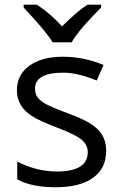

<svg xmlns="http://www.w3.org/2000/svg" viewBox="-20 -786 517 816"><path d="M249 -477.1Q128.9 -477.1 128.9 -409.2Q128.9 -387.7 139.6 -372.6Q150.4 -357.4 174.8 -343.8Q199.2 -330.1 280.8 -299.8Q362.3 -269.5 396.5 -235.4Q430.7 -200.7 431.2 -146Q431.6 -71.3 376 -30.8Q320.3 9.8 216.8 9.8Q113.3 9.8 53.2 -23.9V-99.1Q136.2 -57.1 221.2 -57.1Q353 -57.1 353 -139.2Q353 -170.4 326.2 -192.9Q298.8 -214.8 221.7 -244.1Q144.5 -273.4 114.3 -293.9Q51.8 -334.5 51.8 -401.9Q51.8 -468.8 105 -506.8Q158.2 -544.9 247.6 -544.9Q336.9 -544.9 419.9 -509.8L391.1 -443.8Q309.6 -477.1 249 -477.1ZM80.6 -766.1H136.7Q192.4 -730.5 243.7 -673.8Q308.1 -738.3 351.6 -766.1H409.7V-753.9L377.4 -720.7Q307.6 -648.4 284.7 -606H203.6Q182.1 -645.5 80.6 -753.9Z"/></svg>

Font: OpenSansHebrew-Regular
Style: Regular
Weight: 400
Foundry: Ascender Corporation, Yanek Iontef
Version: Version 2.001;PS 002.001;hotconv 1.0.70;makeotf.lib2.5.58329